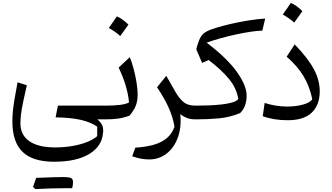

<svg xmlns="http://www.w3.org/2000/svg" viewBox="-20 -810 2255 1303"><path d="M162.1 -231.4Q146.5 -163.6 136.7 -116.7Q127 -69.8 122.8 -35.6Q118.7 -1.5 118.7 28.3Q118.7 106 179.2 148.2Q239.7 190.4 353.5 190.4Q413.1 190.4 468.8 181.2Q524.4 171.9 569.1 154.5Q613.8 137.2 639.6 113.8V49.3Q593.8 18.1 527.1 3.2Q460.4 -11.7 357.4 -13.7L373 -93.3H682.1V0H640.6Q665 20 674.1 41.5Q683.1 63 679.2 92.3Q671.9 183.1 585 235.4Q498 287.6 347.7 287.6Q202.1 287.6 133.1 220.7Q64 153.8 64 14.2Q64 -18.1 67.1 -53Q70.3 -87.9 78.1 -135.3Q85.9 -182.6 99.1 -251.5ZM418.9 467.3Q333 467.3 219.2 473.1Q213.9 467.3 204.1 458.5Q209.5 442.4 215.1 427.2Q220.7 412.1 225.6 397Q357.9 391.6 404.5 391.6Q451.2 391.6 463.4 398.9Q475.6 406.2 475.6 426.5Q475.6 446.8 469.7 467.3Z M772.9 -698.7Q808.1 -685.5 851.6 -643.1Q837.9 -623.5 824.2 -604.5Q810.5 -585.4 795.9 -565.4Q762.2 -596.2 718.3 -620.1Q732.4 -640.1 745.8 -659.2Q759.3 -678.2 772.9 -698.7ZM682.1 0Q666 0 666 -32.7V-60.5Q666 -93.3 682.1 -93.3H703.6Q750 -93.3 791.5 -97.9Q833 -102.5 855.5 -114.7Q851.6 -163.6 834.7 -222.9Q817.9 -282.2 785.2 -351.6L860.8 -421.9Q875 -388.2 887.2 -342Q899.4 -295.9 906.7 -250Q914.1 -204.1 914.1 -169.9Q914.1 -125 901.9 -93.5Q889.6 -62 859.4 -25.4Q821.8 -11.2 784.2 -5.6Q746.6 0 694.8 0Z M1108.4 -295.4 1171.4 -185.1Q1197.3 -140.6 1226.1 -116.9Q1254.9 -93.3 1304.7 -93.3H1305.2V0H1304.7Q1272.9 0 1248.5 -9.5Q1224.1 -19 1203.6 -35.6Q1212.4 54.2 1186.8 123.8Q1161.1 193.4 1110.1 232.7Q1059.1 272 992.2 272Q936.5 272 877 250.5L898.4 191.9Q962.9 188.5 1016.6 174.3Q1070.3 160.2 1108.4 130.4Q1146.5 100.6 1164.1 50.3Q1154.8 -9.3 1127.2 -73.5Q1099.6 -137.7 1045.9 -217.8Z M1779.8 -684.1 1760.3 -602.1Q1728 -601.6 1680.9 -594.5Q1633.8 -587.4 1580.6 -575.9Q1527.3 -564.5 1475.6 -550Q1423.8 -535.6 1382.3 -520.5Q1519.5 -417 1586.7 -323.2Q1653.8 -229.5 1653.8 -161.6Q1653.8 -126.5 1643.8 -96.4Q1633.8 -66.4 1609.4 -42.5Q1541.5 -14.2 1468 -7.1Q1394.5 0 1316.4 0H1301.8Q1285.6 0 1285.6 -32.7V-60.5Q1285.6 -93.3 1301.8 -93.3H1317.4Q1351.1 -93.3 1395.8 -94.7Q1440.4 -96.2 1483.6 -101.1Q1526.9 -106 1558.1 -115.2Q1589.4 -124.5 1597.2 -139.6Q1584.5 -212.9 1533.9 -274.4Q1483.4 -335.9 1396 -402.8L1351.6 -382.8L1312 -475.6L1318.8 -500.5Q1329.6 -538.6 1343 -560.3Q1356.4 -582 1380.6 -595.5Q1404.8 -608.9 1447.8 -621.6Q1488.8 -634.3 1545.4 -647.5Q1602.1 -660.6 1663.3 -670.7Q1724.6 -680.7 1779.8 -684.1Z M2149.9 -189.9Q2149.9 -97.7 2095.9 -45.9Q2042 5.9 1932.6 5.9Q1836.9 5.9 1763.2 -21.5L1775.9 -111.3Q1853.5 -86.9 1928.7 -86.9Q1989.7 -86.9 2038.3 -100.8Q2086.9 -114.7 2099.1 -137.2Q2080.6 -226.1 2039.1 -294.4Q1997.6 -362.8 1925.3 -425.3L1980 -508.8Q2071.3 -413.6 2110.6 -339.6Q2149.9 -265.6 2149.9 -189.9ZM1953.6 -790Q1988.8 -776.9 2032.2 -734.4Q2018.6 -714.8 2004.9 -695.8Q1991.2 -676.8 1976.6 -656.7Q1942.9 -687.5 1898.9 -711.4Q1913.1 -731.4 1926.5 -750.5Q1939.9 -769.5 1953.6 -790Z"/></svg>

Font: Pinar-DS2-FD Regular
Style: Regular
Weight: 400
Designer: Amin Abedi
Version: Version 2.000